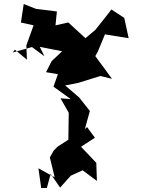

<svg xmlns="http://www.w3.org/2000/svg" viewBox="-20 -921 711 955"><path d="M44 -660 139 -687 201 -641 178 -688 289 -666 237 -617 209 -562 268 -552 246 -490 332 -428 281 -432 322 -360 320 -226 267 -192 247 -172 228 -138 252 -39 171 -84 185 14H213L232 -56L279 12L332 -47L391 -74L462 -21L459 -111L383 -191L452 -236L413 -289L402 -279L427 -369L374 -436L304 -496L370 -509L479 -543L537 -529L454 -642L466 -663L502 -750L620 -731L598 -832L534 -874L519 -854L455 -773L405 -731L320 -809H319L256 -795L263 -864L159 -877L98 -901L84 -809L147 -795L111 -695L114 -624L54 -674Z"/></svg>

Font: Hussar Lance
Style: Regular
Weight: 700
Foundry: Cannot Into Space Fonts, PlusOne Fonts
Version: Version 2.27